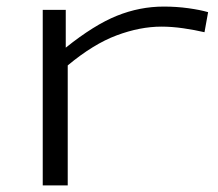

<svg xmlns="http://www.w3.org/2000/svg" viewBox="-20 -564 664 584"><path d="M180 -534V-419Q266 -488 335.5 -516Q405 -544 478 -544Q517 -544 553 -539Q589 -534 613 -527L602 -466Q572 -473 537.5 -478Q503 -483 471 -483Q406 -483 335 -456.5Q264 -430 186 -365V0H110V-534Z"/></svg>

Font: Georama ExtraExtended Light
Style: Regular
Weight: 300
Width: 8
Designer: Jean-Baptiste Levee
Foundry: Production Type
Version: Version 1.000